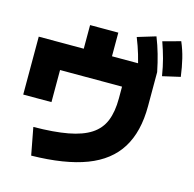

<svg xmlns="http://www.w3.org/2000/svg" viewBox="-122 -977 1128 1117"><g transform="rotate(15 442.0 -418.5)"><path d="M131.1 -148.9Q254.4 -150 338.3 -165.6Q422.2 -181.1 473.3 -214.4Q524.4 -247.8 546.7 -302.8Q568.9 -357.8 568.9 -437.8V-508.9H195.6V-315.6H25.6V-664.4H296.7V-806.7H466.7V-664.4H736.7L744.4 -643.3V-437.8Q744.4 -284.4 682.8 -185Q621.1 -85.6 492.8 -36.7Q364.4 12.2 162.2 15.6ZM635.6 -614.4Q623.3 -670 610 -715Q596.7 -760 576.7 -810L686.7 -843.3Q705.6 -795.6 719.4 -747.2Q733.3 -698.9 744.4 -643.3ZM777.8 -627.8Q768.9 -683.3 756.7 -728.9Q744.4 -774.4 726.7 -824.4L833.3 -853.3Q853.3 -806.7 865 -758.3Q876.7 -710 884.4 -652.2Z"/></g></svg>

Font: Paperlogy 9 Black
Style: Regular
Weight: 900
Designer: redesigned by Lee Juim, glyphs from Gmarket Sans & Montserrat
Foundry: PT&
Version: Version 1.001